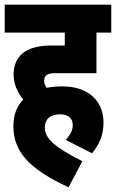

<svg xmlns="http://www.w3.org/2000/svg" viewBox="-20 -642 494 818"><path d="M260 -46 372 11C404 -27 421 -68 421 -120C421 -202 367 -274 245 -274C222 -274 200 -272 179 -268C172 -278 168 -287 168 -297C168 -320 182 -330 211 -330H391V-503H454V-622H0V-503H256V-448H196C92 -448 38 -404 38 -324C38 -286 52 -252 79 -218C53 -191 37 -154 37 -105C37 3 102 77 272 156L331 45C212 -16 171 -51 171 -99C171 -134 194 -155 236 -155C274 -155 290 -135 290 -109C290 -86 279 -67 260 -46Z"/></svg>

Font: Noto Sans Devanagari ExtraCondensed ExtraBold
Style: Regular
Weight: 800
Width: 2
Designer: Jelle Bosma - Monotype Design Team
Foundry: Monotype Imaging Inc.
Version: Version 2.004